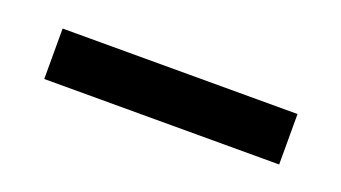

<svg xmlns="http://www.w3.org/2000/svg" viewBox="-26 -820 453 255"><g transform="rotate(20 201.0 -692.5)"><path d="M367.2 -727.5V-656.2H35.2V-727.5Z"/></g></svg>

Font: Inter Tight
Style: Regular
Weight: 400
Designer: Rasmus Andersson
Foundry: rsms
Version: Version 3.002